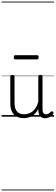

<svg xmlns="http://www.w3.org/2000/svg" viewBox="-20 -1438 686 2366"><path d="M270 18Q222 18 185 -1.5Q148 -21 127.5 -61.5Q107 -102 107 -166V-496Q107 -505 113 -509.5Q119 -514 132 -514Q146 -514 152.5 -509.5Q159 -505 159 -496V-171Q159 -127 171.5 -95.5Q184 -64 210 -47Q236 -30 277 -30Q306 -30 333 -39Q360 -48 383 -66.5Q406 -85 424 -115Q442 -145 452 -186V-496Q452 -506 458.5 -510.5Q465 -515 479 -515Q492 -515 498 -510.5Q504 -506 504 -496V-93Q504 -73 508.5 -58.5Q513 -44 523 -36.5Q533 -29 547 -29Q557 -29 567 -32.5Q577 -36 587 -43Q597 -50 607 -61Q613 -67 620 -66.5Q627 -66 633 -59Q638 -54 639.5 -47Q641 -40 636 -34Q625 -19 609 -7Q593 5 575 12Q557 19 537 19Q517 19 502 13Q487 7 476 -5Q465 -17 459 -35Q453 -53 452 -76V-97Q437 -63 415.5 -41Q394 -19 370 -6Q346 7 320.5 12.5Q295 18 270 18ZM169 -706Q158 -706 154 -712.5Q150 -719 150 -731Q150 -744 154 -751Q158 -758 169 -758H437Q448 -758 452 -751Q456 -744 456 -731Q456 -719 452 -712.5Q448 -706 437 -706ZM0 898H646V908H0ZM0 -20H646V0H0ZM0 -505H646V-500H0ZM0 -1418H646V-1408H0Z"/></svg>

Font: Playwrite FR Trad Guides
Style: Regular
Weight: 400
Designer: Veronika Burian, José Scaglione
Foundry: TypeTogether
Version: Version 1.003